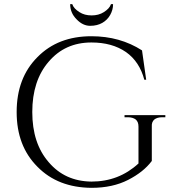

<svg xmlns="http://www.w3.org/2000/svg" viewBox="-20 -888 838 922"><path d="M513 -868C513 -868 513 -868 513 -868C508 -853 496 -841 479 -830C462 -819 442 -814 420 -814C397 -814 378 -819 361 -830C344 -841 332 -853 327 -868C327 -868 317 -868 317 -868C317 -868 317 -868 317 -868C317 -840 327 -816 348 -795C368 -774 390 -764 413 -764C436 -764 455 -769 471 -778C487 -787 500 -800 509 -816C518 -832 523 -849 523 -868C523 -868 513 -868 513 -868ZM419 14C419 14 419 14 419 14C488 14 546 1 595 -24C644 -49 682 -79 709 -115C709 -115 709 -280 709 -280C709 -280 709 -280 709 -280C708 -295 712 -306 721 -314C730 -321 742 -325 759 -325C759 -325 774 -325 774 -325C774 -325 774 -335 774 -335C774 -335 578 -335 578 -335C578 -335 578 -325 578 -325C578 -325 594 -325 594 -325C594 -325 594 -325 594 -325C610 -325 623 -321 632 -314C641 -306 645 -295 645 -280C645 -280 645 -103 645 -103C645 -103 645 -103 645 -103C582 -45 507 -16 419 -16C419 -16 419 -16 419 -16C334 -17 266 -48 214 -109C161 -170 135 -250 135 -350C135 -450 161 -531 214 -592C266 -653 334 -684 419 -684C419 -684 419 -684 419 -684C485 -684 540 -669 585 -638C629 -607 658 -562 673 -505C673 -505 682 -505 682 -505C682 -505 662 -646 662 -646C662 -646 662 -646 662 -646C592 -691 511 -714 419 -714C419 -714 419 -714 419 -714C312 -714 226 -681 160 -614C93 -547 60 -459 60 -350C60 -241 93 -154 160 -87C226 -20 312 13 419 14Z"/></svg>

Font: Cinzel Utterance
Style: Regular
Weight: 500
Designer: Natanael Gama
Foundry: ""
Version: ""